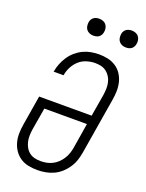

<svg xmlns="http://www.w3.org/2000/svg" viewBox="-172 -1020 844 1110"><g transform="rotate(20 250.0 -464.5)"><path d="M202 8Q173 8 146 2.5Q119 -3 97 -17.5Q75 -32 60 -54Q45 -76 38 -102Q31 -128 31.5 -156Q32 -184 37 -213L67 -395H390L413 -531Q416 -551 416.5 -570Q417 -589 413 -607.5Q409 -626 399.5 -641.5Q390 -657 376 -668Q362 -679 344 -683.5Q326 -688 306 -688Q281 -688 254.5 -680Q228 -672 207.5 -653.5Q187 -635 174.5 -610.5Q162 -586 158 -561L157 -559H96L97 -561Q101 -585 110.5 -609Q120 -633 134.5 -655Q149 -677 169.5 -694.5Q190 -712 213 -723Q236 -734 261 -738.5Q286 -743 311 -743Q339 -743 365.5 -737Q392 -731 414 -716.5Q436 -702 450.5 -680Q465 -658 471.5 -632Q478 -606 477.5 -578Q477 -550 472 -522L415 -177Q411 -153 403 -128.5Q395 -104 380 -81.5Q365 -59 345 -41Q325 -23 301 -12Q277 -1 251.5 3.5Q226 8 202 8ZM202 -47Q220 -47 238.5 -50.5Q257 -54 274.5 -63Q292 -72 306 -85.5Q320 -99 330.5 -115.5Q341 -132 347 -150Q353 -168 356 -186L381 -340H119L96 -204Q93 -184 92.5 -165Q92 -146 96 -128Q100 -110 109 -94Q118 -78 132 -67Q146 -56 164 -51.5Q182 -47 202 -47ZM441 -833Q428 -833 417 -837.5Q406 -842 398.5 -851Q391 -860 389 -872.5Q387 -885 389 -898Q390 -906 395 -914.5Q400 -923 407.5 -928Q415 -933 423.5 -935Q432 -937 440 -937Q453 -937 464.5 -932.5Q476 -928 483 -919Q490 -910 492.5 -897.5Q495 -885 492 -872Q491 -864 486 -855.5Q481 -847 474 -842Q467 -837 458 -835Q449 -833 441 -833ZM241 -833Q228 -833 217 -837.5Q206 -842 198.5 -851Q191 -860 189 -872.5Q187 -885 189 -898Q190 -906 195 -914.5Q200 -923 207.5 -928Q215 -933 223.5 -935Q232 -937 240 -937Q253 -937 264.5 -932.5Q276 -928 283 -919Q290 -910 292.5 -897.5Q295 -885 292 -872Q291 -864 286 -855.5Q281 -847 274 -842Q267 -837 258 -835Q249 -833 241 -833Z"/></g></svg>

Font: Iosevka Light
Style: Italic
Weight: 300
Italic angle: -9°
Monospace: yes
Designer: Belleve Invis
Foundry: Belleve Invis
Version: Version 32.5.0; ttfautohint (v1.8.4)